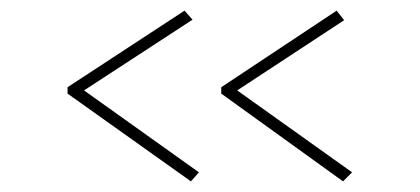

<svg xmlns="http://www.w3.org/2000/svg" viewBox="-20 -410 790 361"><path d="M339 -69 107 -234V-246L327 -390L342 -373L138 -240L354 -86ZM625 -69 396 -234V-246L613 -390L627 -372L426 -240L642 -86Z"/></svg>

Font: Inconsolata ExtraExpanded ExtraLight
Style: Regular
Weight: 200
Width: 8
Monospace: yes
Designer: Raph Levien, Cyreal, Brenton Simpson
Foundry: Raph Levien, Cyreal, Google
Version: Version 3.100; ttfautohint (v1.8.4.7-5d5b)